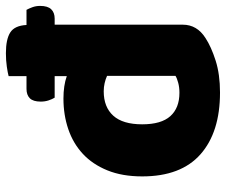

<svg xmlns="http://www.w3.org/2000/svg" viewBox="-76 -654 747 634"><g transform="rotate(-90 297.0 -337.5)"><path d="M532 -107Q532 -60 488 -32Q459 -13 413.5 1.5Q368 16 308 16Q177 16 104 -48.5Q31 -113 31 -241Q31 -307 51 -356Q71 -405 105.5 -437Q140 -469 187 -485Q234 -501 288 -501Q331 -501 362 -490V-530H291Q286 -538 282 -550Q278 -562 278 -576Q278 -601 289 -612Q300 -623 320 -623H362V-682Q373 -685 393.5 -688Q414 -691 438 -691Q484 -691 506.5 -676.5Q529 -662 531 -623H581Q585 -616 589.5 -604Q594 -592 594 -578Q594 -553 583 -541.5Q572 -530 552 -530H532ZM363 -357Q352 -362 339 -365Q326 -368 312 -368Q260 -368 231.5 -336.5Q203 -305 203 -241Q203 -178 230 -148Q257 -118 307 -118Q325 -118 340 -122Q355 -126 363 -131Z"/></g></svg>

Font: Baloo 2 Latin ExtraBold
Style: Regular
Weight: 400
Designer: Sarang Kulkarni and Ek Type
Foundry: Ek Type
Version: Version 1.001